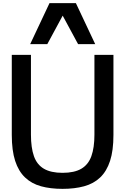

<svg xmlns="http://www.w3.org/2000/svg" viewBox="-20 -1191 797 1222"><path d="M378 11Q301 11 241 -5.5Q181 -22 139.5 -61.5Q98 -101 76.5 -167Q55 -233 55 -332V-842H177V-334Q177 -251 196 -197Q215 -143 259.5 -117Q304 -91 378 -91Q453 -91 497.5 -117Q542 -143 561.5 -197Q581 -251 581 -334V-842H702V-332Q702 -233 680.5 -167Q659 -101 617.5 -61.5Q576 -22 515.5 -5.5Q455 11 378 11ZM477 -910 336 -1171H463L586 -910ZM172 -910 295 -1171H422L281 -910Z"/></svg>

Font: Matangi
Style: Bold
Weight: 700
Designer: Prashant Pant
Foundry: The Graphic Ant
Version: Version 3.002